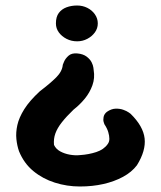

<svg xmlns="http://www.w3.org/2000/svg" viewBox="-20 -675 584 697"><path d="M270 2Q223 2 179 -12Q135 -26 101 -54Q67 -82 49 -126Q42 -146 39.5 -170Q37 -194 43 -221Q49 -248 68 -278.5Q87 -309 125 -344Q162 -372 184 -394Q206 -416 208 -440Q208 -440 212.5 -451Q217 -462 228.5 -472.5Q240 -483 261 -481Q282 -479 294.5 -469.5Q307 -460 312.5 -449Q318 -438 319 -429.5Q320 -421 320 -421Q325 -392 315.5 -365.5Q306 -339 288 -317Q270 -295 247 -277Q221 -252 204.5 -231Q188 -210 181 -190.5Q174 -171 176 -149Q183 -134 198.5 -125.5Q214 -117 233.5 -113.5Q253 -110 271 -112Q302 -114 329.5 -123Q357 -132 371 -152Q377 -160 377 -171Q377 -182 373 -195.5Q369 -209 359 -224Q359 -224 356.5 -231.5Q354 -239 356 -250Q358 -261 368 -269Q384 -280 399.5 -280.5Q415 -281 427.5 -276.5Q440 -272 447 -267Q454 -262 454 -262Q500 -217 505 -172.5Q510 -128 477 -75Q458 -50 426.5 -33Q395 -16 355.5 -7Q316 2 270 2ZM260 -525Q239 -525 221.5 -534Q204 -543 193.5 -557.5Q183 -572 183 -590Q183 -614 193.5 -628Q204 -642 221.5 -648.5Q239 -655 260 -655Q280 -655 297 -646.5Q314 -638 324.5 -623Q335 -608 335 -590Q335 -572 324.5 -557.5Q314 -543 297 -534Q280 -525 260 -525Z"/></svg>

Font: Sour Gummy Black SemiBold
Style: Regular
Weight: 600
Version: Version 1.000